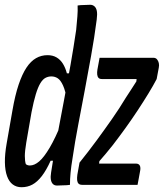

<svg xmlns="http://www.w3.org/2000/svg" viewBox="-34 -774 686 804"><path d="M165 -543Q187 -543 203 -533.5Q219 -524 229.5 -507Q240 -490 246 -467H266L247 -353Q240 -394 230 -416Q220 -438 208 -446Q196 -454 181 -454Q168 -454 156.5 -448Q145 -442 135 -425.5Q125 -409 116 -379.5Q107 -350 98 -304L76 -177Q70 -141 70 -120.5Q70 -100 74 -87Q77 -84 81.5 -82.5Q86 -81 91 -81Q110 -81 130 -98Q150 -115 174 -155.5Q198 -196 226 -265L197 -101H178Q160 -61 141 -36.5Q122 -12 101.5 -1Q81 10 56 10Q35 10 19.5 -1.5Q4 -13 -4.5 -36.5Q-13 -60 -13.5 -94.5Q-14 -129 -6 -174L18 -311Q29 -375 44 -419.5Q59 -464 77 -491Q95 -518 117 -530.5Q139 -543 165 -543ZM344 -754Q354 -754 361.5 -747.5Q369 -741 371.5 -728Q374 -715 371 -692Q361 -615 347.5 -540.5Q334 -466 320.5 -393.5Q307 -321 293.5 -251Q280 -181 270 -113Q264 -77 261.5 -50.5Q259 -24 259 0Q253 1 246 1.5Q239 2 232 2Q225 2 218 2.5Q211 3 205 3Q194 3 187.5 -3.5Q181 -10 179 -22Q177 -34 180 -52Q192 -131 206 -206Q220 -281 234 -354Q248 -427 261 -500.5Q274 -574 285 -649Q288 -681 290 -705Q292 -729 291 -751Q297 -752 303.5 -752.5Q310 -753 317 -753Q324 -753 331 -753.5Q338 -754 344 -754ZM383 -532H609Q618 -532 623.5 -525.5Q629 -519 631 -510Q633 -501 631 -491L622 -443Q608 -416 587.5 -382.5Q567 -349 543 -312.5Q519 -276 492 -238.5Q465 -201 438 -166Q423 -147 409.5 -131Q396 -115 382 -99L381 -89H535Q547 -89 551.5 -80.5Q556 -72 552 -54Q550 -40 547 -26.5Q544 -13 542 0H310Q300 0 295 -5Q290 -10 289 -19.5Q288 -29 290 -43L299 -93Q336 -139 369.5 -184.5Q403 -230 434.5 -275Q466 -320 493 -365Q505 -383 515.5 -399.5Q526 -416 537 -433L538 -443H393Q383 -443 378.5 -448Q374 -453 373 -462Q372 -471 374 -483Q376 -495 378.5 -507.5Q381 -520 383 -532Z"/></svg>

Font: Rec Mono Semicasual
Style: Italic
Weight: 400
Italic angle: -10°
Version: Version 1.085; ttfautohint (v1.8.4.7-5d5b)